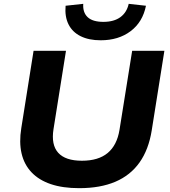

<svg xmlns="http://www.w3.org/2000/svg" viewBox="-20 -970 886 1001"><path d="M393 11Q307 11 245 -10Q183 -31 144.5 -71.5Q106 -112 92.5 -170Q79 -228 91 -302L155 -705H324L259 -297Q246 -215 283.5 -173.5Q321 -132 407 -132Q493 -132 541.5 -172.5Q590 -213 603 -293L669 -705H837L771 -290Q755 -190 707.5 -123Q660 -56 581.5 -22.5Q503 11 393 11ZM505 -760Q443 -760 400 -781.5Q357 -803 337 -843.5Q317 -884 322 -940L414 -950Q411 -905 437 -880.5Q463 -856 519 -856Q574 -856 607.5 -880.5Q641 -905 651 -950L741 -940Q724 -855 661 -807.5Q598 -760 505 -760Z"/></svg>

Font: Nunito Sans 10pt SemiExpanded ExtraBold
Style: Italic
Weight: 800
Width: 6
Italic angle: -9°
Designer: Vernon Adams
Foundry: Vernon Adams
Version: Version 3.101;gftools[0.9.27]